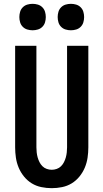

<svg xmlns="http://www.w3.org/2000/svg" viewBox="-20 -974 540 1002"><path d="M250 8Q223 8 196 2.5Q169 -3 146 -17Q123 -31 105.5 -52.5Q88 -74 77.5 -99Q67 -124 63 -151Q59 -178 59 -205V-735H170V-205Q170 -192 171.5 -178.5Q173 -165 176.5 -152.5Q180 -140 186 -128Q192 -116 201.5 -106.5Q211 -97 224 -92.5Q237 -88 250 -88Q263 -88 276 -92.5Q289 -97 298.5 -106.5Q308 -116 314 -128Q320 -140 323.5 -152.5Q327 -165 328.5 -178.5Q330 -192 330 -205V-735H441V-205Q441 -178 437 -151Q433 -124 422.5 -99Q412 -74 394.5 -52.5Q377 -31 354 -17Q331 -3 304 2.5Q277 8 250 8ZM350 -816Q336 -816 322.5 -820Q309 -824 299 -834Q289 -844 285 -857.5Q281 -871 281 -885Q281 -899 285 -912.5Q289 -926 299 -936Q309 -946 322.5 -950Q336 -954 350 -954Q364 -954 377.5 -950Q391 -946 401 -936Q411 -926 415 -912.5Q419 -899 419 -885Q419 -871 415 -857.5Q411 -844 401 -834Q391 -824 377.5 -820Q364 -816 350 -816ZM150 -816Q136 -816 122.5 -820Q109 -824 99 -834Q89 -844 85 -857.5Q81 -871 81 -885Q81 -899 85 -912.5Q89 -926 99 -936Q109 -946 122.5 -950Q136 -954 150 -954Q164 -954 177.5 -950Q191 -946 201 -936Q211 -926 215 -912.5Q219 -899 219 -885Q219 -871 215 -857.5Q211 -844 201 -834Q191 -824 177.5 -820Q164 -816 150 -816Z"/></svg>

Font: Iosevka Term
Style: Bold
Weight: 700
Monospace: yes
Designer: Belleve Invis
Foundry: Belleve Invis
Version: Version 30.0.1